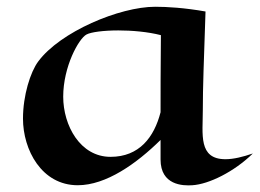

<svg xmlns="http://www.w3.org/2000/svg" viewBox="-20 -529 768 568"><path d="M728 -75C699 -65 671 -58 647 -58C566 -58 580 -132 580 -203C580 -273 583 -345 588 -495C525 -506 475 -509 439 -509C334 -509 158 -435 93 -347C70 -316 48 -247 48 -178C48 -86 103 19 210 19C294 19 384 -45 455 -115V-57C455 19 521 21 549 19C598 16 673 -21 728 -75ZM456 -425C455 -319 455 -251 455 -197C436 -123 392 -65 307 -65C217 -65 167 -158 167 -243C167 -332 213 -415 236 -427C249 -434 286 -439 330 -439C370 -439 417 -435 456 -425Z"/></svg>

Font: Eagle Lake
Style: Regular
Weight: 400
Designer: Astigmatic (AOETI)
Foundry: Astigmatic (AOETI)
Version: Version 1.000